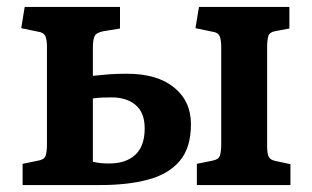

<svg xmlns="http://www.w3.org/2000/svg" viewBox="-20 -532 896 552"><path d="M45 0V-61L89 -70Q107 -73 111 -84Q115 -95 115 -118V-397Q115 -419 110 -429Q105 -439 89 -441L41 -451L51 -512H325V-450L276 -442Q256 -438 251.5 -427Q247 -416 247 -395V-314Q275 -317 295 -318.5Q315 -320 345 -320Q432 -320 480.5 -280.5Q529 -241 529 -175Q529 -107 496.5 -69Q464 -31 405.5 -15.5Q347 0 270 0ZM546 0V-61L590 -70Q608 -73 612 -84Q616 -95 616 -118V-397Q616 -419 611 -429Q606 -439 590 -441L542 -451L552 -512H812V-450L774 -443Q755 -440 751.5 -428.5Q748 -417 748 -396V-112Q748 -91 752.5 -81.5Q757 -72 773 -69L815 -60V0ZM294 -62Q342 -62 369 -87Q396 -112 396 -163Q396 -208 370 -230Q344 -252 301 -252Q284 -252 273.5 -251.5Q263 -251 247 -249V-67Q260 -64 270 -63Q280 -62 294 -62Z"/></svg>

Font: Literata 12pt SemiBold
Style: Regular
Weight: 600
Designer: Latin by Veronika Burian and Jose Scaglione. Greek by Irene Vlachou. Cyrillic by Vera Evstafieva.
Foundry: TypeTogether
Version: Version 3.002